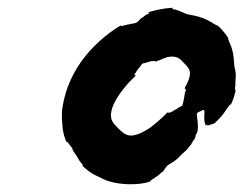

<svg xmlns="http://www.w3.org/2000/svg" viewBox="-20 -711 618 487"><path d="M548 -632 547 -633Q547 -633 548 -632L549 -631Q548 -631 548 -632ZM413 -691Q416 -691 417.5 -691Q419 -691 418 -690Q417 -689 417 -689Q417 -687 424 -687L427 -686L433 -684Q435 -684 435 -683.5Q435 -683 437 -682.5Q439 -682 439 -682Q440 -680 443 -680Q444 -680 444 -680Q444 -679 450.5 -676.5Q457 -674 459 -674Q466 -673 470 -672Q473 -671 476.5 -670.5Q480 -670 483 -669Q486 -668 489 -667Q502 -663 517 -654Q523 -650 523.5 -650Q524 -650 526.5 -648.5Q529 -647 529 -647Q533 -648 551 -626Q560 -614 559 -613Q558 -612 561 -607Q561 -606 561 -606Q561 -606 564 -599Q570 -585 572 -570Q573 -564 573.5 -554.5Q574 -545 575 -540Q577 -533 578 -524Q578 -517 578 -517L577 -502V-495Q576 -491 576 -482V-481L577 -483H578Q578 -482 577 -478.5Q576 -475 575 -471Q573 -462 568 -451Q565 -444 564 -444V-445V-447L563 -446Q562 -444 560.5 -442Q559 -440 558 -438.5Q557 -437 556 -436Q555 -435 555 -435Q555 -435 552.5 -431Q550 -427 547.5 -423.5Q545 -420 541.5 -416Q538 -412 534 -408Q525 -398 521 -397Q520 -397 516 -395.5Q512 -394 510.5 -393.5Q509 -393 509 -393Q508 -393 507.5 -393Q507 -393 506 -393Q506 -394 504.5 -394.5Q503 -395 502 -393L501 -392V-395Q500 -400 499 -400Q499 -400 499 -399L498 -413Q499 -426 498.5 -429Q498 -432 495 -432Q493 -431 486.5 -428Q480 -425 479.5 -423.5Q479 -422 480 -413Q482 -400 482 -388L481 -378L479 -373Q476 -369 476 -366Q475 -359 471 -355Q468 -351 466 -347Q464 -343 461 -340Q458 -337 457 -335Q453 -330 447 -325Q441 -320 434 -312.5Q427 -305 419.5 -300.5Q412 -296 408 -293.5Q404 -291 401 -287Q394 -276 392 -275Q391 -275 388 -272Q381 -265 375 -262Q371 -259 370.5 -258.5Q370 -258 368 -257Q366 -256 364 -254.5Q362 -253 362.5 -252.5Q363 -252 362 -251.5Q361 -251 359 -250Q351 -247 336 -245Q287 -240 248 -254Q237 -259 225 -265Q210 -272 195 -285Q189 -290 190 -291Q190 -294 184 -300Q180 -305 177.5 -310Q175 -315 172 -319Q164 -330 164 -332Q164 -335 161 -338Q160 -339 158 -342Q157 -343 156.5 -344Q156 -345 155.5 -345Q155 -345 155 -345.5Q155 -346 154 -347Q152 -352 149 -351Q148 -351 146 -357Q139 -375 138 -397Q136 -420 138 -436Q143 -467 152 -491Q177 -557 233 -607Q256 -628 282 -644Q287 -647 287 -646Q287 -645 289 -645Q291 -645 293 -646Q295 -647 296 -647Q296 -646 302 -648L303 -649H305Q307 -649 308.5 -649.5Q310 -650 311.5 -650.5Q313 -651 313 -650.5Q313 -650 313.5 -650.5Q314 -651 317 -651Q324 -652 328 -655Q331 -657 331 -657V-658Q331 -658 332 -658.5Q333 -659 333 -659.5Q333 -660 334 -660Q334 -661 334.5 -661Q335 -661 335 -661Q334 -662 336 -663Q338 -664 338 -664Q338 -665 338 -665Q338 -665 339 -665Q340 -665 341.5 -666.5Q343 -668 346 -670Q349 -672 349 -673L352 -674Q356 -676 358 -677L359 -678L357 -679L356 -680L360 -681Q387 -689 413 -691ZM427 -566Q417 -569 404 -566Q395 -563 386 -559Q381 -557 378 -556Q375 -555 374.5 -554.5Q374 -554 374 -555Q374 -557 368 -556Q366 -556 364.5 -556Q363 -556 359 -554.5Q355 -553 349 -551.5Q343 -550 342 -550Q340 -549 333 -539Q331 -537 328.5 -533.5Q326 -530 325.5 -529Q325 -528 323 -525Q319 -520 323 -520H325L314 -509Q303 -498 300 -494Q280 -470 271 -452Q264 -438 262 -426Q259 -409 270 -396Q290 -373 302 -369Q310 -366 320 -368Q337 -371 362 -388Q378 -400 396 -417Q405 -427 406 -426Q407 -425 409 -425Q411 -425 413 -426.5Q415 -428 415 -428Q417 -426 420 -431H422Q422 -430 425 -433Q425 -434 426 -433.5Q427 -433 428 -434.5Q429 -436 430 -436Q431 -436 431.5 -437Q432 -438 432 -437.5Q432 -437 433 -438Q434 -439 437 -440Q439 -441 439 -441V-442Q441 -440 443 -445Q443 -446 443 -447Q443 -448 444 -448Q444 -449 445 -453Q445 -455 445.5 -456Q446 -457 446 -458Q446 -459 446.5 -460.5Q447 -462 447 -463Q447 -464 447 -464L448 -468V-470L449 -476L450 -478Q451 -480 451 -482.5Q451 -485 451 -485.5Q451 -486 449 -486L448 -485L449 -489Q455 -499 459 -510Q465 -527 458 -538Q455 -543 440 -558Q434 -564 427 -566Z"/></svg>

Font: TT2020 Style B
Style: Italic
Weight: 400
Italic angle: -15°
Version: Version 0.2.000